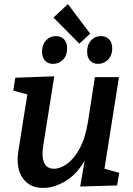

<svg xmlns="http://www.w3.org/2000/svg" viewBox="-20 -910 652 941"><path d="M193 11Q126 12 91.5 -37Q57 -86 70 -170L114 -447L45 -466L55 -529L246 -536L192 -197Q183 -144 196 -113.5Q209 -83 244 -83Q276 -83 309.5 -107.5Q343 -132 370.5 -182.5Q398 -233 411 -312L445 -532H563L492 -83L564 -63L554 -1L373 4L395 -123Q355 -54 299.5 -21.5Q244 11 193 11ZM369 -696 242 -824 313 -890 422 -745ZM240 -597Q215 -597 200.5 -613Q186 -629 186 -657Q186 -691 205.5 -712Q225 -733 254 -733Q279 -733 294 -717Q309 -701 309 -673Q309 -638 289 -617.5Q269 -597 240 -597ZM460 -597Q436 -597 421.5 -613Q407 -629 407 -657Q407 -691 426 -712Q445 -733 475 -733Q500 -733 515 -717Q530 -701 530 -673Q530 -638 509.5 -617.5Q489 -597 460 -597Z"/></svg>

Font: Bitter SemiBold
Style: Italic
Weight: 600
Italic angle: -9°
Designer: Sol Matas, and Bitter project Authors
Foundry: Sol Matas
Version: Version 2.001